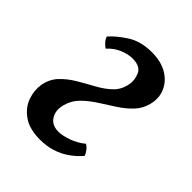

<svg xmlns="http://www.w3.org/2000/svg" viewBox="-144 -553 648 648"><g transform="rotate(45 180.0 -229.0)"><path d="M151 9Q100 9 70 -12Q40 -33 29 -64Q18 -95 23 -125Q29 -158 50 -180Q71 -202 99 -218.5Q127 -235 155.5 -250.5Q184 -266 204.5 -285.5Q225 -305 231 -335Q236 -359 225.5 -382.5Q215 -406 178 -406Q157 -406 133 -396Q109 -386 90 -365Q82 -370 74 -379Q66 -388 64 -397Q84 -420 120 -443.5Q156 -467 209 -467Q253 -467 282.5 -449.5Q312 -432 324.5 -403.5Q337 -375 329 -342Q322 -312 301.5 -290.5Q281 -269 254.5 -252Q228 -235 201.5 -218Q175 -201 154 -180.5Q133 -160 125 -131Q116 -99 130 -76.5Q144 -54 175 -54Q195 -54 221.5 -63.5Q248 -73 270 -91Q278 -87 285.5 -77.5Q293 -68 296 -59Q278 -38 255.5 -22.5Q233 -7 207 1Q181 9 151 9Z"/></g></svg>

Font: Vollkorn
Style: Italic
Weight: 400
Italic angle: -11°
Designer: Friedrich Althausen
Foundry: Friedrich Althausen
Version: Version 5.001